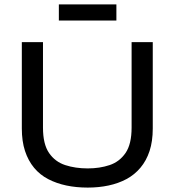

<svg xmlns="http://www.w3.org/2000/svg" viewBox="-20 -840 792 871"><path d="M577 -261V-649H673V-257Q673 -199 658.5 -155Q644 -111 617 -79Q590 -47 553.5 -27.5Q517 -8 472.5 1.5Q428 11 378 11Q326 11 281 1.5Q236 -8 198.5 -27.5Q161 -47 134.5 -79Q108 -111 93.5 -155Q79 -199 79 -257V-649H175V-261Q175 -186 202.5 -146Q230 -106 276 -91Q322 -76 378 -76Q432 -76 477 -91Q522 -106 549.5 -146Q577 -186 577 -261ZM247 -747V-820H508V-747Z"/></svg>

Font: Syne Med Modified
Style: Regular
Weight: 500
Designer: Lucas Descroix
Foundry: Bonjour Monde
Version: Version 2.200